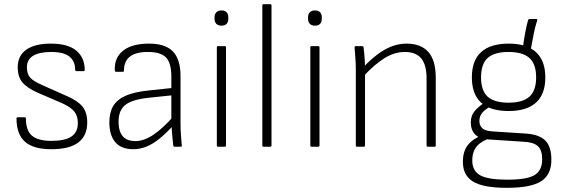

<svg xmlns="http://www.w3.org/2000/svg" viewBox="-20 -703 2703 920"><path d="M226 12Q140 12 99.5 -24Q59 -60 59 -136Q59 -141 65 -141H98Q104 -141 104 -136Q104 -78 133 -53Q162 -28 226 -28Q292 -28 322.5 -49Q353 -70 353 -113Q353 -147 336.5 -168Q320 -189 279 -208L160 -259Q109 -282 87 -308.5Q65 -335 65 -381Q65 -436 106 -465Q147 -494 224 -494Q305 -494 345.5 -460.5Q386 -427 386 -367Q386 -362 379 -362H347Q340 -362 340 -370Q340 -410 312.5 -432Q285 -454 225 -454Q169 -454 139 -436Q109 -418 109 -381Q109 -348 124.5 -331Q140 -314 183 -295L302 -242Q353 -220 375.5 -192Q398 -164 398 -116Q398 -53 355.5 -20.5Q313 12 226 12Z M816 0Q813 0 811.5 -2.5Q810 -5 810 -7Q808 -26 805.5 -52.5Q803 -79 802 -105L801 -125V-336Q801 -400 776 -427Q751 -454 688 -454Q574 -454 574 -365Q574 -359 569 -359H536Q530 -359 530 -369Q528 -426 569 -459.5Q610 -493 690 -494Q770 -495 807.5 -457.5Q845 -420 845 -338V-114Q845 -83 847 -56.5Q849 -30 851 -6Q853 0 846 0ZM619 12Q561 12 532.5 -21.5Q504 -55 504 -117Q504 -164 522.5 -195Q541 -226 581.5 -244Q622 -262 688 -269L811 -282V-247L687 -234Q610 -225 579 -199Q548 -173 548 -120Q548 -75 567.5 -51Q587 -27 629 -27Q670 -27 715.5 -57.5Q761 -88 815 -150V-107Q776 -64 743.5 -38Q711 -12 680.5 0Q650 12 619 12Z M1025 0Q1019 0 1019 -6V-476Q1019 -482 1025 -482H1057Q1063 -482 1063 -476V-6Q1063 0 1057 0ZM1041 -580Q1025 -580 1016.5 -589Q1008 -598 1008 -613V-620Q1008 -635 1016.5 -644Q1025 -653 1041 -653Q1058 -653 1066 -644Q1074 -635 1074 -620V-613Q1074 -598 1066 -589Q1058 -580 1041 -580Z M1243 0Q1237 0 1237 -6V-677Q1237 -683 1243 -683H1275Q1281 -683 1281 -677V-6Q1281 0 1275 0Z M1473 0Q1467 0 1467 -6V-476Q1467 -482 1473 -482H1505Q1511 -482 1511 -476V-6Q1511 0 1505 0ZM1489 -580Q1473 -580 1464.5 -589Q1456 -598 1456 -613V-620Q1456 -635 1464.5 -644Q1473 -653 1489 -653Q1506 -653 1514 -644Q1522 -635 1522 -620V-613Q1522 -598 1514 -589Q1506 -580 1489 -580Z M2030 0Q2024 0 2024 -6V-326Q2024 -392 1998.5 -423Q1973 -454 1920 -454Q1870 -454 1822 -424Q1774 -394 1720 -336V-380Q1755 -417 1789 -442.5Q1823 -468 1857.5 -481Q1892 -494 1928 -494Q1997 -494 2032.5 -454Q2068 -414 2068 -330V-6Q2068 0 2062 0ZM1691 0Q1685 0 1685 -6V-367Q1685 -393 1683 -422.5Q1681 -452 1679 -475Q1679 -482 1685 -482H1716Q1721 -482 1722 -476Q1724 -463 1725.5 -445.5Q1727 -428 1728 -410Q1729 -392 1729 -375V-359V-6Q1729 0 1723 0Z M2409 197Q2295 197 2246.5 167Q2198 137 2198 73Q2198 23 2221 -7Q2244 -37 2292 -56L2334 -43Q2287 -28 2265 -2.5Q2243 23 2243 66Q2243 116 2281 137Q2319 158 2411 158Q2506 158 2542 135.5Q2578 113 2578 61Q2578 16 2557 -3Q2536 -22 2486 -24L2318 -35Q2279 -37 2257.5 -58Q2236 -79 2236 -116Q2236 -148 2253 -169Q2270 -190 2302 -212L2332 -194Q2306 -180 2291.5 -163.5Q2277 -147 2277 -123Q2277 -102 2291 -88.5Q2305 -75 2345 -73L2500 -63Q2562 -59 2592 -30.5Q2622 -2 2622 63Q2622 134 2573 165.5Q2524 197 2409 197ZM2417 -171Q2329 -171 2285 -211.5Q2241 -252 2241 -332Q2241 -413 2285.5 -453.5Q2330 -494 2418 -494Q2504 -494 2548.5 -453Q2593 -412 2593 -332Q2593 -252 2548.5 -211.5Q2504 -171 2417 -171ZM2417 -211Q2485 -211 2517 -240Q2549 -269 2549 -332Q2549 -396 2517 -425Q2485 -454 2417 -454Q2348 -454 2316.5 -425Q2285 -396 2285 -332Q2285 -269 2316.5 -240Q2348 -211 2417 -211ZM2522 -459 2485 -471Q2490 -511 2496.5 -546Q2503 -581 2510 -605Q2512 -612 2518 -612H2549Q2556 -612 2554 -605Q2545 -578 2537.5 -541.5Q2530 -505 2522 -459Z"/></svg>

Font: Sofia Sans ExtraLight
Style: Regular
Weight: 250
Version: Version 4.100-B